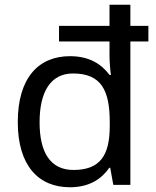

<svg xmlns="http://www.w3.org/2000/svg" viewBox="-20 -780 657 810"><path d="M275 10C358 10 409 -26 441 -72H445L458 0H530V-605H606V-671H530V-760H442V-671H229V-605H442V-544C442 -523 445 -481 448 -464H442C409 -508 359 -543 275 -543C143 -543 55 -452 55 -265C55 -83 141 10 275 10ZM290 -63C193 -63 147 -136 147 -264C147 -392 193 -470 288 -470C407 -470 443 -399 443 -265V-248C443 -124 402 -63 290 -63Z"/></svg>

Font: Noto Sans Miao
Style: Regular
Weight: 400
Designer: Monotype Design Team
Foundry: Monotype Imaging Inc.
Version: Version 2.003